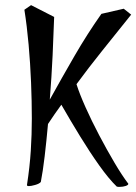

<svg xmlns="http://www.w3.org/2000/svg" viewBox="-20 -697 531 748"><path d="M447 31Q444 31 441 31Q438 31 435 30Q404 0 367 -52Q330 -104 292 -166Q254 -228 219 -289Q206 -271 193 -252.5Q180 -234 167 -214Q161 -147 154 -88Q147 -29 139 12Q133 19 117 23.5Q101 28 93 28Q85 28 85 24Q96 -47 100 -110.5Q104 -174 104 -235Q104 -302 101 -376Q98 -450 91.5 -523Q85 -596 75 -659L101 -677L191 -631Q189 -567 185 -482Q181 -397 174 -309Q221 -394 270.5 -479.5Q320 -565 375 -643L462 -663L491 -640Q430 -564 377.5 -498.5Q325 -433 278 -369Q290 -331 313.5 -278.5Q337 -226 366.5 -170Q396 -114 425.5 -64Q455 -14 480 19Q480 24 469.5 27.5Q459 31 447 31Z"/></svg>

Font: Julee
Style: Regular
Weight: 400
Designer: Julian Tunni
Foundry: Julian Tunni
Version: Version 1.002; ttfautohint (v1.8.4.7-5d5b);gftools[0.9.23]